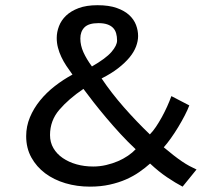

<svg xmlns="http://www.w3.org/2000/svg" viewBox="-20 -694 818 727"><path d="M79.1 -178.7Q79.1 -215.8 93.3 -249.8Q107.4 -283.7 131.6 -313.5Q155.8 -343.3 187.5 -367.9Q219.2 -392.6 254.4 -411.6Q242.2 -428.2 231.2 -444.8Q220.2 -461.4 212.2 -478.5Q204.1 -495.6 199.5 -513.4Q194.8 -531.2 194.8 -550.3Q194.8 -572.8 203.4 -595Q211.9 -617.2 230.2 -634.8Q248.5 -652.3 277.8 -663.3Q307.1 -674.3 349.1 -674.3Q392.6 -674.3 422.1 -663.8Q451.7 -653.3 469.5 -636.7Q487.3 -620.1 495.1 -599.4Q502.9 -578.6 502.9 -557.6Q502.9 -538.6 495.1 -517.8Q487.3 -497.1 470.5 -476.6Q453.6 -456.1 427.5 -435.8Q401.4 -415.5 364.7 -397Q401.4 -342.3 449.2 -287.8Q497.1 -233.4 547.4 -185.1Q559.1 -196.8 570.6 -213.9Q582 -231 592.8 -250.5Q603.5 -270 612.8 -290.5Q622.1 -311 628.9 -330.1L696.8 -294.9Q690.9 -278.8 679.7 -257.1Q668.5 -235.4 655 -213.1Q641.6 -190.9 627 -170.4Q612.3 -149.9 600.1 -136.2Q621.1 -118.7 637.7 -105.7Q654.3 -92.8 668.7 -83Q683.1 -73.2 696.5 -65.9Q710 -58.6 724.1 -52.2L671.4 12.7Q645 -1 613 -22.5Q581.1 -43.9 548.3 -74.7Q529.8 -58.1 507.3 -42.5Q484.9 -26.9 457 -14.6Q429.2 -2.4 395.3 5.1Q361.3 12.7 320.3 12.7Q271.5 12.7 227.8 -0.2Q184.1 -13.2 151.1 -37.8Q118.2 -62.5 98.6 -97.9Q79.1 -133.3 79.1 -178.7ZM493.7 -128.9Q464.8 -155.8 436.5 -186.5Q408.2 -217.3 382.3 -248Q356.4 -278.8 334.2 -307.1Q312 -335.4 295.9 -357.4Q240.2 -319.8 204.6 -278.3Q169.4 -237.3 169.4 -182.6Q169.4 -154.8 182.4 -132.8Q195.3 -110.8 217.8 -95.5Q240.2 -80.1 269.8 -71.8Q299.3 -63.5 333 -63.5Q357.9 -63.5 381.8 -69.1Q405.8 -74.7 426.8 -83.7Q447.8 -92.8 464.8 -104.5Q481.9 -116.2 493.7 -128.9ZM284.2 -548.3Q284.2 -522 295.9 -496.1Q307.6 -470.2 328.1 -442.4Q380.9 -472.7 402.1 -497.3Q423.3 -522 423.3 -540.5Q423.3 -555.7 419.7 -568.1Q416 -580.6 407.7 -588.9Q399.4 -597.2 386 -601.8Q372.6 -606.4 352.5 -606.4Q315.9 -606.4 300 -590.6Q284.2 -574.7 284.2 -548.3Z"/></svg>

Font: PT Astra Sans
Style: Regular
Weight: 400
Designer: A.Korolkova, I. Chaeva
Foundry: ParaType Ltd
Version: Version 1.001; ttfautohint (v1.6)